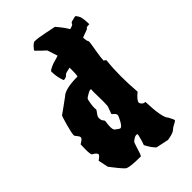

<svg xmlns="http://www.w3.org/2000/svg" viewBox="-264 -894 1018 1018"><g transform="rotate(-45 244.5 -385.0)"><path d="M252 -336 251 -407Q251 -422 252 -426Q252 -430 246.5 -430Q241 -430 224.5 -420.5Q208 -411 204.5 -407Q201 -403 197.5 -381.5Q194 -360 194 -349Q194 -338 195 -336V-334Q195 -330 184 -316Q173 -302 173 -293V-290Q173 -274 179.5 -267.5Q186 -261 186 -255Q182 -235 182 -215.5Q182 -196 189 -189Q210 -172 216 -172Q226 -172 240.5 -198Q255 -224 255 -232.5Q255 -241 245 -249.5Q235 -258 235 -260L248 -295Q252 -300 252 -336ZM464 -672Q464 -669 439.5 -661Q415 -653 415 -650Q417 -626 420 -623Q423 -620 423 -612Q423 -604 414.5 -556Q406 -508 406 -489Q418 -483 418 -478Q412 -424 412 -365.5Q412 -307 417 -245Q380 -215 380 -198Q388 -177 408 -177Q412 -54 435 -32Q450 -4 450 0Q450 4 443 8Q436 12 425.5 17.5Q415 23 409 29Q396 42 362 48L350 50L279 35Q259 15 245 -12L240 -21Q248 -41 256 -74L258 -85Q255 -88 250 -88Q237 -88 218 -71Q214 -68 208 -48Q191 10 186 10Q112 10 90 1Q80 -3 38 -57L24 -75L12 -132L24 -141Q36 -150 36 -156Q36 -168 11 -181Q5 -186 5 -224L6 -261L20 -270Q33 -279 33 -287Q33 -295 23.5 -305.5Q14 -316 14 -320Q14 -337 28 -387Q42 -437 45 -439.5Q48 -442 83.5 -467Q119 -492 126 -498Q155 -527 247 -527Q252 -527 252 -573V-590Q219 -584 213 -578Q203 -565 186 -565Q183 -565 183 -566Q169 -603 169 -641V-645Q173 -653 209 -667Q246 -677 252 -680Q234 -737 233 -738Q213 -756 184 -785V-786Q184 -791 198 -805.5Q212 -820 220 -820Q245 -820 296 -809Q347 -798 350 -798Q380 -764 399 -732Q426 -739 426 -746Q426 -753 443 -756.5Q460 -760 466 -762Q476 -753 483 -736Q489 -712 489 -679Q464 -679 464 -672Z"/></g></svg>

Font: Piedra
Style: Regular
Weight: 400
Designer: Angel Koziupa & Ale Paul
Foundry: Angel Koziupa and Alejandro Paul
Version: Version 1.000